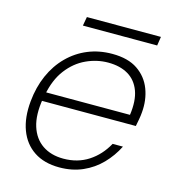

<svg xmlns="http://www.w3.org/2000/svg" viewBox="-98 -714 739 809"><g transform="rotate(15 271.0 -309.0)"><path d="M233 12Q167 12 122.5 -17.5Q78 -47 58 -100.5Q38 -154 45 -226Q51 -289 74 -341Q97 -393 134.5 -430.5Q172 -468 220.5 -488Q269 -508 326 -508Q395 -508 437 -479.5Q479 -451 497 -404Q515 -357 510 -302Q509 -288 506 -271.5Q503 -255 500 -240H79L85 -279H464Q473 -342 457.5 -384Q442 -426 406.5 -447Q371 -468 319 -468Q270 -468 223.5 -446.5Q177 -425 143 -380.5Q109 -336 96 -267L92 -249Q80 -177 95.5 -128Q111 -79 148.5 -53.5Q186 -28 240 -28Q302 -28 349 -58.5Q396 -89 425 -142H470Q448 -98 414 -63Q380 -28 334.5 -8Q289 12 233 12ZM175 -591 182 -630H505L499 -591Z"/></g></svg>

Font: DM Sans 24pt ExtraLight
Style: Italic
Weight: 250
Italic angle: -10°
Designer: Colophon Foundry, Jonny Pinhorn
Foundry: Colophon Foundry
Version: Version 4.004;gftools[0.9.30]